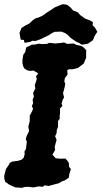

<svg xmlns="http://www.w3.org/2000/svg" viewBox="-47 -886 488 923"><path d="M60 17 28 15 18 11 -4 1 -10 -4 -21 -11 -26 -25 -27 -39 -22 -60 -18 -74 -5 -93 0 -103 11 -109 40 -113 58 -119 67 -128 72 -147 70 -156 78 -171 82 -206 77 -216 81 -232 93 -256 89 -277 96 -304V-330L108 -353L112 -363L106 -376L112 -389L110 -407L116 -422L112 -439L123 -461L120 -476L124 -488L130 -506L126 -519L137 -533L114 -547L98 -545L84 -548L70 -557L65 -566L61 -582V-599L65 -623L74 -635L79 -658L94 -665L105 -671L122 -672L140 -676L155 -674L179 -675L189 -680L210 -678L218 -677L250 -680L261 -682L276 -675L307 -677L321 -670L344 -665L355 -658L368 -644L367 -633V-608L360 -592L356 -581L339 -568L327 -559L302 -553H284L276 -548L278 -528L265 -511L262 -493L267 -485L264 -468L256 -438L261 -418L254 -405L249 -388L253 -377L241 -364L242 -347L240 -330V-315L232 -304V-276L226 -260L225 -246L218 -231L225 -213L216 -181L218 -165L205 -142L221 -125L245 -123L267 -124L275 -116L284 -103L285 -84L294 -73L286 -49L284 -32L265 -19L250 -14L236 -5L216 0L187 8L167 5L159 12L138 10L114 15L89 12L70 13ZM71 -680 68 -694 53 -695 50 -708 47 -728 56 -751 74 -763 94 -773 111 -789 124 -798 139 -802 158 -811 179 -826 205 -843 217 -851 237 -859 255 -866 276 -863 294 -848 304 -836 327 -827 339 -813 347 -808 361 -797 385 -788 400 -779 398 -764 409 -754 421 -733 414 -723 406 -709 400 -693 381 -680 376 -676 347 -671 331 -681 323 -683 316 -688 292 -704 279 -718 266 -727 248 -734 216 -733 203 -727 188 -717 159 -703 149 -698 124 -689 108 -690 99 -685Z"/></svg>

Font: Winky Rough SemiBold
Style: Italic
Weight: 600
Italic angle: -8.97852°
Designer: Simon Atzbach
Foundry: typofactur
Version: Version 1.206; ttfautohint (v1.8.4.7-5d5b)